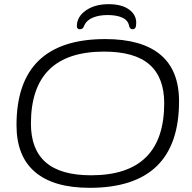

<svg xmlns="http://www.w3.org/2000/svg" viewBox="-20 -893 917 919"><path d="M409 6Q237 6 148 -69.5Q59 -145 59 -294Q59 -706 484 -706Q658 -706 747.5 -631.5Q837 -557 837 -408Q837 6 409 6ZM416 -54Q766 -54 766 -399Q766 -522 695.5 -584Q625 -646 478 -646Q128 -646 128 -301Q128 -178 199 -116Q270 -54 416 -54ZM362 -753Q348 -753 348 -768Q348 -813 391 -843Q434 -873 500 -873Q562 -873 597 -848Q632 -823 632 -784Q632 -766 627.5 -759.5Q623 -753 614 -753Q602 -753 598 -769Q593 -796 565.5 -808.5Q538 -821 495 -821Q454 -821 424 -808.5Q394 -796 383 -770Q379 -759 373.5 -756Q368 -753 362 -753Z"/></svg>

Font: Asap Expanded Expanded Light
Style: Italic
Weight: 300
Width: 7
Italic angle: -6°
Designer: Pablo Cosgaya
Foundry: Omnibus-Type
Version: Version 3.001; ttfautohint (v1.8.4.7-5d5b)